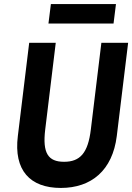

<svg xmlns="http://www.w3.org/2000/svg" viewBox="-20 -914 652 947"><path d="M552 -894H231L219 -798H540ZM480 -703 428 -275C414 -159 375 -116 296 -116C217 -116 189 -159 203 -275L255 -703H124L68 -243C47 -74 128 13 280 13C431 13 535 -74 556 -243L612 -703Z"/></svg>

Font: Bluebird
Style: NrwObl
Weight: 400
Designer: Jasper
Foundry: Cannot Into Space Fonts
Version: Version 0.98